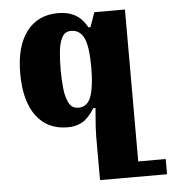

<svg xmlns="http://www.w3.org/2000/svg" viewBox="-53 -551 767 856"><g transform="rotate(-5 330.0 -123.0)"><path d="M400 -492H537V188H660V256H360V60Q360 44 361.5 17.5Q363 -9 368 -66H358Q332 -24 304 -7.5Q276 9 237 9Q147 9 97 -58Q47 -125 47 -249Q47 -369 97 -435.5Q147 -502 239 -502Q282 -502 313.5 -485Q345 -468 368 -427H377ZM292 -74Q334 -74 349.5 -119Q365 -164 365 -247Q365 -343 346.5 -380.5Q328 -418 289 -418Q261 -418 248 -392.5Q235 -367 231.5 -327.5Q228 -288 228 -248Q228 -207 232 -167Q236 -127 249.5 -100.5Q263 -74 292 -74Z"/></g></svg>

Font: Noto Serif Armenian SemiCondensed Black
Style: Regular
Weight: 900
Width: 4
Designer: Monotype Design Team
Foundry: Monotype Imaging Inc.
Version: Version 2.008; ttfautohint (v1.8.4.7-5d5b)